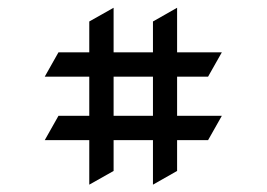

<svg xmlns="http://www.w3.org/2000/svg" viewBox="-20 -621 701 505"><path d="M278.8 -600.6V-483.4H382.3V-564.5L445.8 -600.6V-483.4H563.5L527.3 -419.4H445.8V-316.4H563.5L527.3 -252.4H445.8V-171.4L382.3 -135.3V-252.4H278.8V-171.4L214.8 -135.3V-252.4H97.7L133.8 -316.4H214.8V-419.4H97.7L133.8 -483.4H214.8V-564.5ZM278.8 -419.4V-316.4H382.3V-419.4Z"/></svg>

Font: Modern Antiqua
Style: Book
Weight: 400
Designer: Wojciech Kalinowski "wmk69" (wmk69@o2.pl)
Foundry: Wojciech Kalinowski "wmk69" (wmk69@o2.pl)
Version: Version 3.1.0; 2021-05-28